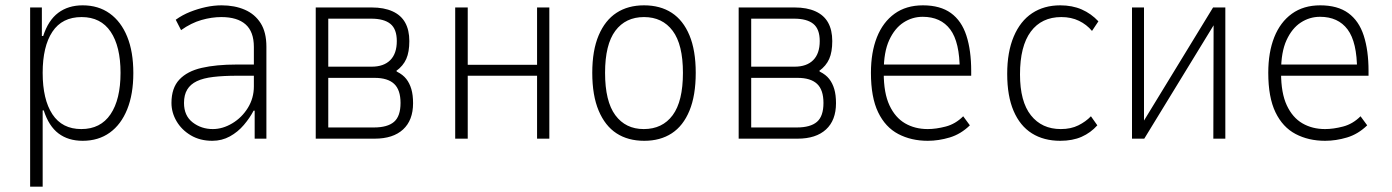

<svg xmlns="http://www.w3.org/2000/svg" viewBox="-20 -520 5220 720"><path d="M93 180V-492H137V-385H142Q161 -444 198.5 -472Q236 -500 290 -500Q349 -500 391.5 -469.5Q434 -439 457 -382.5Q480 -326 480 -246Q480 -167 457 -110Q434 -53 391.5 -22.5Q349 8 290 8Q236 8 199.5 -19.5Q163 -47 144 -106H140V180ZM285 -36Q357 -36 394.5 -91.5Q432 -147 432 -247Q432 -346 395 -401Q358 -456 286 -456Q213 -456 176.5 -401Q140 -346 140 -247Q140 -147 176.5 -91.5Q213 -36 285 -36Z M776 8Q730 8 695.5 -12.5Q661 -33 642 -65.5Q623 -98 623 -134Q623 -190 652.5 -221.5Q682 -253 736.5 -265.5Q791 -278 867 -278H942V-236H869Q818 -236 780 -231.5Q742 -227 718 -215.5Q694 -204 682 -184Q670 -164 670 -134Q670 -86 702.5 -61Q735 -36 778 -36Q815 -36 851 -57.5Q887 -79 909.5 -115.5Q932 -152 932 -196V-344Q932 -401 901 -428.5Q870 -456 810 -456Q774 -456 735.5 -445Q697 -434 659 -407L639 -446Q664 -464 693 -475.5Q722 -487 752 -493.5Q782 -500 811 -500Q860 -500 898 -483.5Q936 -467 957.5 -433Q979 -399 979 -345V0H935V-105H931Q917 -78 894.5 -51.5Q872 -25 842 -8.5Q812 8 776 8Z M1164 0V-492H1374Q1420 -492 1452 -477.5Q1484 -463 1499.5 -435Q1515 -407 1515 -366Q1515 -325 1503.5 -299Q1492 -273 1466 -254L1469 -251Q1491 -240 1503.5 -224Q1516 -208 1522.5 -186Q1529 -164 1529 -133Q1529 -69 1491.5 -34.5Q1454 0 1385 0ZM1211 -42H1382Q1433 -42 1457.5 -63Q1482 -84 1482 -134Q1482 -183 1458 -205.5Q1434 -228 1385 -228H1211ZM1211 -270H1374Q1419 -270 1443.5 -294.5Q1468 -319 1468 -366Q1468 -411 1444 -430.5Q1420 -450 1372 -450H1211Z M1687 0V-492H1734V-277H1994V-492H2040V0H1994V-236H1734V0Z M2396 8Q2335 8 2292 -20Q2249 -48 2225 -105Q2201 -162 2201 -247Q2201 -331 2225 -387.5Q2249 -444 2292 -472Q2335 -500 2395 -500Q2456 -500 2499 -472Q2542 -444 2565.5 -387.5Q2589 -331 2589 -247Q2589 -162 2565.5 -105Q2542 -48 2499 -20Q2456 8 2396 8ZM2394 -36Q2464 -36 2502.5 -88Q2541 -140 2541 -247Q2541 -353 2502.5 -404.5Q2464 -456 2395 -456Q2326 -456 2287.5 -404.5Q2249 -353 2249 -247Q2249 -140 2287.5 -88Q2326 -36 2394 -36Z M2750 0V-492H2960Q3006 -492 3038 -477.5Q3070 -463 3085.5 -435Q3101 -407 3101 -366Q3101 -325 3089.5 -299Q3078 -273 3052 -254L3055 -251Q3077 -240 3089.5 -224Q3102 -208 3108.5 -186Q3115 -164 3115 -133Q3115 -69 3077.5 -34.5Q3040 0 2971 0ZM2797 -42H2968Q3019 -42 3043.5 -63Q3068 -84 3068 -134Q3068 -183 3044 -205.5Q3020 -228 2971 -228H2797ZM2797 -270H2960Q3005 -270 3029.5 -294.5Q3054 -319 3054 -366Q3054 -411 3030 -430.5Q3006 -450 2958 -450H2797Z M3459 8Q3397 8 3348.5 -17.5Q3300 -43 3273 -99Q3246 -155 3246 -247Q3246 -324 3268.5 -380.5Q3291 -437 3334.5 -468.5Q3378 -500 3441 -500Q3506 -500 3546 -471Q3586 -442 3604 -386.5Q3622 -331 3622 -254V-236H3278V-278H3599L3579 -256Q3579 -362 3543.5 -409.5Q3508 -457 3440 -457Q3401 -457 3368 -435.5Q3335 -414 3314.5 -369.5Q3294 -325 3294 -253V-246Q3294 -171 3315.5 -125Q3337 -79 3374 -57.5Q3411 -36 3459 -36Q3490 -36 3526.5 -45.5Q3563 -55 3592 -84L3617 -50Q3583 -17 3541.5 -4.5Q3500 8 3459 8Z M3956 8Q3894 8 3849.5 -20Q3805 -48 3781 -104Q3757 -160 3757 -243Q3757 -325 3781.5 -383Q3806 -441 3850.5 -470.5Q3895 -500 3956 -500Q4001 -500 4036.5 -484.5Q4072 -469 4099 -440L4075 -404Q4055 -428 4026 -442Q3997 -456 3960 -456Q3886 -456 3845.5 -401.5Q3805 -347 3805 -241Q3805 -139 3846 -87.5Q3887 -36 3958 -36Q3996 -36 4024 -50Q4052 -64 4071 -84L4095 -50Q4070 -22 4036 -7Q4002 8 3956 8Z M4225 0V-492H4270V-63H4267L4529 -492H4575V0H4530L4531 -430H4534L4271 0Z M4949 8Q4887 8 4838.5 -17.5Q4790 -43 4763 -99Q4736 -155 4736 -247Q4736 -324 4758.5 -380.5Q4781 -437 4824.5 -468.5Q4868 -500 4931 -500Q4996 -500 5036 -471Q5076 -442 5094 -386.5Q5112 -331 5112 -254V-236H4768V-278H5089L5069 -256Q5069 -362 5033.5 -409.5Q4998 -457 4930 -457Q4891 -457 4858 -435.5Q4825 -414 4804.5 -369.5Q4784 -325 4784 -253V-246Q4784 -171 4805.5 -125Q4827 -79 4864 -57.5Q4901 -36 4949 -36Q4980 -36 5016.5 -45.5Q5053 -55 5082 -84L5107 -50Q5073 -17 5031.5 -4.5Q4990 8 4949 8Z"/></svg>

Font: Nunito Sans 7pt Condensed ExtraLight
Style: Regular
Weight: 250
Width: 3
Designer: Vernon Adams
Foundry: Vernon Adams
Version: Version 3.101;gftools[0.9.27]